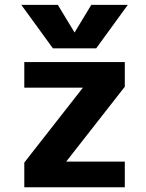

<svg xmlns="http://www.w3.org/2000/svg" viewBox="-20 -784 613 806"><path d="M293 -647.5 363.3 -763.7H516.6L383.8 -581.1H202.1L69.3 -763.7H222.7ZM328.1 -416H82V-523.4H503.9V-419.9L257.8 -105.5H503.9V2H82V-101.6Z"/></svg>

Font: Nasu
Style: Bold
Weight: 700
Designer: Ryoko NISHIZUKA (kana &amp; ideographs); Paul D. Hunt (Latin, Greek &amp; Cyrillic); Wenlong ZHANG (bopomofo); Sandoll C
Version: Version 2014.1215